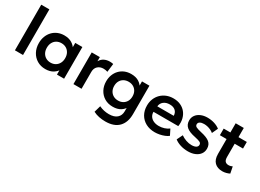

<svg xmlns="http://www.w3.org/2000/svg" viewBox="-29 -1559 3559 2624"><g transform="rotate(30 1750.5 -247.5)"><path d="M74 0V-720H202V0Z M559.5 15Q486 15 429.2 -19Q372.5 -53 340 -113Q307.5 -173 307.5 -250Q307.5 -308 326 -356.5Q344.5 -405 378.2 -440.5Q412 -476 458.2 -495.5Q504.5 -515 559.5 -515Q632 -515 681.5 -484Q731 -453 755.5 -403.5L737.5 -376V-500H850V0H737.5V-124L755.5 -96.5Q731 -47 681.5 -16Q632 15 559.5 15ZM578.5 -97Q620 -97 652.5 -115.8Q685 -134.5 704 -168.8Q723 -203 723 -250Q723 -297 704 -331.5Q685 -366 652.5 -384.5Q620 -403 578.5 -403Q537 -403 504.2 -384.5Q471.5 -366 452.8 -331.5Q434 -297 434 -250Q434 -203 452.8 -168.8Q471.5 -134.5 504.2 -115.8Q537 -97 578.5 -97Z M997.5 0V-500H1125.5V-434.5Q1151.5 -478.5 1190.8 -497Q1230 -515.5 1275.5 -515.5Q1291.5 -515.5 1305 -514Q1318.5 -512.5 1331 -509.5L1315 -377.5Q1299.5 -383 1282.8 -385.8Q1266 -388.5 1249.5 -388.5Q1195.5 -388.5 1160.5 -356.2Q1125.5 -324 1125.5 -266V0Z M1628 225Q1577 225 1528.2 215.2Q1479.5 205.5 1436.5 183L1466 79Q1503.5 97 1542.5 105.5Q1581.5 114 1620.5 114Q1703.5 114 1747 75.8Q1790.5 37.5 1790.5 -27.5V-137L1807.5 -109.5Q1784.5 -60.5 1736 -30.2Q1687.5 0 1614.5 0Q1540 0 1484 -33.8Q1428 -67.5 1396.8 -125.8Q1365.5 -184 1365.5 -257.5Q1365.5 -313 1383.5 -360Q1401.5 -407 1434.5 -441.8Q1467.5 -476.5 1513.2 -495.8Q1559 -515 1614.5 -515Q1687.5 -515 1736 -485.2Q1784.5 -455.5 1807.5 -405.5L1790.5 -378V-500.5H1908V-53Q1908 79 1837 152Q1766 225 1628 225ZM1636.5 -109.5Q1679 -109.5 1711.5 -128Q1744 -146.5 1762.5 -179.8Q1781 -213 1781 -257.5Q1781 -302.5 1762.5 -335.8Q1744 -369 1711.5 -387.2Q1679 -405.5 1636.5 -405.5Q1594.5 -405.5 1561.8 -387.2Q1529 -369 1510.5 -335.8Q1492 -302.5 1492 -257.5Q1492 -213 1510.5 -179.8Q1529 -146.5 1561.8 -128Q1594.5 -109.5 1636.5 -109.5Z M2287 15Q2205.5 15 2144 -18.2Q2082.5 -51.5 2048.2 -111Q2014 -170.5 2014 -249.5Q2014 -307.5 2033.8 -356Q2053.5 -404.5 2089.8 -440.2Q2126 -476 2174.8 -495.5Q2223.5 -515 2281.5 -515Q2344.5 -515 2394 -492.8Q2443.5 -470.5 2476.2 -430.2Q2509 -390 2522.2 -336.2Q2535.5 -282.5 2525.5 -219H2134.5Q2134 -179.5 2153.2 -150Q2172.5 -120.5 2208.2 -103.8Q2244 -87 2292.5 -87Q2335.5 -87 2375 -99.5Q2414.5 -112 2448.5 -136.5L2493.5 -47Q2470 -28 2435 -14Q2400 0 2361.2 7.5Q2322.5 15 2287 15ZM2142 -310H2401.5Q2400 -360.5 2368 -389.2Q2336 -418 2278.5 -418Q2221.5 -418 2184.5 -389.2Q2147.5 -360.5 2142 -310Z M2810.5 14.5Q2746 14.5 2690.8 -3Q2635.5 -20.5 2597 -51L2641.5 -142Q2678.5 -115.5 2723 -100Q2767.5 -84.5 2810 -84.5Q2855 -84.5 2880 -99.5Q2905 -114.5 2905 -141.5Q2905 -167 2883 -179Q2861 -191 2800 -204Q2703 -223 2659 -260.2Q2615 -297.5 2615 -363Q2615 -409.5 2640.8 -445Q2666.5 -480.5 2711.8 -500.2Q2757 -520 2816 -520Q2873.5 -520 2924.8 -504Q2976 -488 3013 -459L2970.5 -367.5Q2951 -384 2926 -396Q2901 -408 2873.2 -414.5Q2845.5 -421 2818.5 -421Q2779 -421 2754.8 -407Q2730.5 -393 2730.5 -367.5Q2730.5 -342 2753 -329.8Q2775.5 -317.5 2834.5 -304Q2934.5 -282.5 2977.5 -247Q3020.5 -211.5 3020.5 -147.5Q3020.5 -98.5 2994 -62.2Q2967.5 -26 2920.2 -5.8Q2873 14.5 2810.5 14.5Z M3352.5 15Q3275.5 15 3230.5 -29Q3185.5 -73 3185.5 -162V-645H3313.5V-500H3445V-396H3313.5V-187.5Q3313.5 -139.5 3332.5 -119.8Q3351.5 -100 3385 -100Q3402 -100 3417.2 -104Q3432.5 -108 3445.5 -114.5L3465.5 -12.5Q3443.5 -1 3414 7Q3384.5 15 3352.5 15ZM3080 -396V-500H3200V-396Z"/></g></svg>

Font: Geologica Medium
Style: Regular
Weight: 500
Designer: Sindre Bremnes, Frode Helland
Foundry: Monokrom Skriftforlag AS
Version: Version 1.010;gftools[0.9.28]